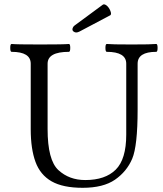

<svg xmlns="http://www.w3.org/2000/svg" viewBox="-20 -873 771 906"><path d="M500 -800.8 355 -724.1Q346.2 -719.7 339.4 -719.7Q333.5 -719.7 327.6 -723.9Q321.8 -728 321.8 -734.4Q321.8 -739.3 325 -744.9Q328.1 -750.5 333 -753.4L464.8 -850.6Q467.8 -852.5 470.7 -852.5Q475.1 -852.5 481 -848.6Q486.8 -844.7 492.2 -837.4Q497.6 -830.1 500.7 -822Q503.9 -814 503.9 -809.1Q503.9 -806.2 502.9 -804Q502 -801.8 500 -800.8ZM125 -263.2V-572.3Q125 -628.4 34.7 -628.4Q28.3 -628.4 28.3 -647Q28.3 -665.5 34.7 -665.5Q56.2 -663.1 169.4 -663.1Q282.7 -663.1 305.2 -665.5Q311.5 -665.5 311.5 -647Q311.5 -628.4 305.2 -628.4Q204.6 -628.4 204.6 -572.3V-264.2Q204.6 -117.2 255.6 -70.3Q306.6 -23.4 382.3 -23.4Q476.6 -23.4 526.1 -72.5Q575.7 -121.6 575.7 -237.8V-572.3Q575.7 -628.4 483.9 -628.4Q477.5 -628.4 477.5 -647Q477.5 -665.5 483.9 -665.5Q505.9 -663.1 600.6 -663.1Q695.3 -663.1 717.3 -665.5Q723.6 -665.5 723.6 -647Q723.6 -628.4 717.3 -628.4Q629.4 -628.4 629.4 -572.3V-356Q629.4 -184.1 603.8 -123.8Q578.1 -63.5 522.7 -25.1Q467.3 13.2 370.1 13.2Q276.9 13.2 223.4 -17.3Q169.9 -47.9 147.5 -109.1Q125 -170.4 125 -263.2Z"/></svg>

Font: Junicode
Style: Regular
Weight: 400
Designer: Peter S. Baker
Foundry: Briery Creek Software
Version: Version 0.7.2